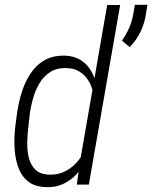

<svg xmlns="http://www.w3.org/2000/svg" viewBox="-20 -771 636 802"><path d="M315.9 -106 427.7 -750H481.9L351.1 0H300.8ZM43.5 -239.3 49.8 -287.6Q55.2 -331.5 68.1 -376.7Q81.1 -421.9 104.5 -459.2Q127.9 -496.6 164.1 -518.3Q200.2 -540 252.9 -538.6Q292.5 -536.6 319.6 -518.6Q346.7 -500.5 362.5 -471.2Q378.4 -441.9 385 -407.2Q391.6 -372.6 389.6 -338.9L365.7 -181.2Q358.9 -144 343.3 -109.4Q327.6 -74.7 303.5 -47.4Q279.3 -20 246.6 -3.9Q213.9 12.2 173.3 10.7Q123 9.3 95 -14.9Q66.9 -39.1 54.4 -77.4Q42 -115.7 40.5 -158.7Q39.1 -201.7 43.5 -239.3ZM103.5 -288.6 98.1 -238.3Q94.7 -210 93.8 -176.3Q92.8 -142.6 100.3 -112.3Q107.9 -82 127.9 -62.3Q147.9 -42.5 187 -41.5Q223.6 -40 255.4 -57.1Q287.1 -74.2 309.6 -103.5Q332 -132.8 341.3 -168L371.1 -349.6Q371.6 -375 365 -398.7Q358.4 -422.4 344.2 -441.9Q330.1 -461.4 309.1 -473.6Q288.1 -485.8 261.2 -486.3Q219.7 -488.8 191.2 -470.9Q162.6 -453.1 145 -423.3Q127.4 -393.6 117.7 -358.4Q107.9 -323.2 103.5 -288.6ZM595.7 -751 589.8 -713.4Q584 -673.3 566.7 -637.7Q549.3 -602.1 521.5 -574.2L489.7 -601.1Q507.3 -627.4 519.3 -654.1Q531.2 -680.7 536.6 -711.9L543.5 -751Z"/></svg>

Font: Roboto Condensed Light
Style: Italic
Weight: 300
Italic angle: -12°
Designer: Christian Robertson
Foundry: Google
Version: Version 3.0; 2020